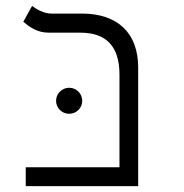

<svg xmlns="http://www.w3.org/2000/svg" viewBox="-20 -632 626 652"><path d="M67.4 0H449.2V-402.8C449.2 -520 379.4 -585.9 258.3 -585.9H154.3C127.9 -585.9 103.5 -601.1 88.9 -611.8L59.1 -558.1C79.1 -541.5 105 -521 146 -521H253.4C340.3 -521 385.7 -475.1 385.7 -378.9V-64H67.4ZM214.8 -245.6C239.3 -245.6 259.3 -265.1 259.3 -289.6C259.3 -314 239.3 -334 214.8 -334C190.4 -334 170.4 -314 170.4 -289.6C170.4 -265.1 190.4 -245.6 214.8 -245.6Z"/></svg>

Font: Cascadia Code PL Light
Style: Regular
Weight: 300
Monospace: yes
Designer: Aaron Bell
Foundry: Saja Typeworks
Version: Version 2404.023